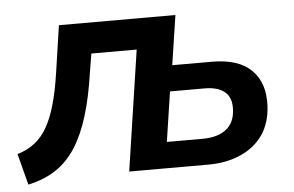

<svg xmlns="http://www.w3.org/2000/svg" viewBox="-46 -563 975 637"><g transform="rotate(-5 442.0 -245.0)"><path d="M24 14 -3 -90Q31 -100 55.5 -119.5Q80 -139 97 -169Q114 -199 126.5 -243Q139 -287 148 -348L171 -504H559L534 -339H666Q755 -339 798 -296Q841 -253 837 -177Q834 -120 807 -81Q780 -42 732.5 -21Q685 0 624 0H361L421 -401H270L260 -340Q248 -257 229 -195.5Q210 -134 183 -92Q156 -50 117.5 -24Q79 2 24 14ZM494 -87H613Q663 -87 691.5 -109Q720 -131 722 -175Q724 -215 701 -234Q678 -253 634 -253H519Z"/></g></svg>

Font: Nunitoga
Style: Bold Italic
Weight: 700
Italic angle: -9°
Designer: Vernon Adams
Foundry: Vernon Adams
Version: Version 1.0